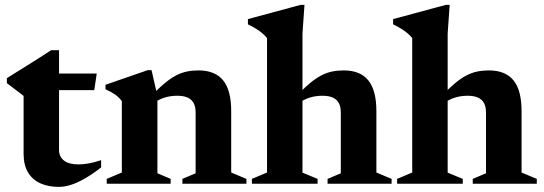

<svg xmlns="http://www.w3.org/2000/svg" viewBox="-20 -736 2178 769"><path d="M216.5 -135.5Q216.5 -108 236.5 -92.8Q256.5 -77.5 294 -77.5Q313 -77.5 335.5 -81.5Q358 -85.5 385 -94.5V-65.5Q349 -37.5 318.5 -20.2Q288 -3 262.8 4.8Q237.5 12.5 216 12.5Q174 12.5 142.2 -1.5Q110.5 -15.5 92.5 -45Q74.5 -74.5 74.5 -120.5V-352L7.5 -403V-423Q21 -431.5 38.2 -442.2Q55.5 -453 74.8 -465Q94 -477 113.5 -489.2Q133 -501.5 151.2 -513.2Q169.5 -525 185 -535H216.5V-429.5ZM159 -375V-441.5H367.5L357.5 -375Z M610.5 -351.5V-42L663.5 -19.5V0H407.5V-19.5L468 -45V-331Q456.5 -346.5 441.2 -357.2Q426 -368 402.5 -378.5V-396.5L571.5 -455H587ZM710.5 -19.5 763.5 -42V-285.5Q763.5 -308.5 755.5 -323.2Q747.5 -338 731.2 -345.2Q715 -352.5 690 -352.5Q660.5 -352.5 635.8 -344Q611 -335.5 595.5 -322L577 -341.5Q609.5 -377 635.5 -399.2Q661.5 -421.5 684 -433.2Q706.5 -445 728.5 -449.5Q750.5 -454 775 -454Q841.5 -454 873.8 -414Q906 -374 906 -291V-45L967 -19.5V0H710.5Z M1292 -19.5 1345 -42V-285.5Q1345 -308.5 1337 -323.2Q1329 -338 1312.8 -345.2Q1296.5 -352.5 1271.5 -352.5Q1242 -352.5 1217.2 -344Q1192.5 -335.5 1177 -322L1158.5 -341.5Q1191 -377 1217 -399.2Q1243 -421.5 1265.5 -433.2Q1288 -445 1310 -449.5Q1332 -454 1356.5 -454Q1423 -454 1455.2 -414Q1487.5 -374 1487.5 -291V-45L1548.5 -19.5V0H1292ZM1252 0H989V-19.5L1049.5 -45V-583.5Q1041.5 -593.5 1031.2 -602.2Q1021 -611 1006.8 -620Q992.5 -629 973 -638.5V-659.5L1184 -716.5H1199.5L1191.5 -601.5V-44.5L1252 -19.5Z M1873.5 -19.5 1926.5 -42V-285.5Q1926.5 -308.5 1918.5 -323.2Q1910.5 -338 1894.2 -345.2Q1878 -352.5 1853 -352.5Q1823.5 -352.5 1798.8 -344Q1774 -335.5 1758.5 -322L1740 -341.5Q1772.5 -377 1798.5 -399.2Q1824.5 -421.5 1847 -433.2Q1869.5 -445 1891.5 -449.5Q1913.5 -454 1938 -454Q2004.5 -454 2036.8 -414Q2069 -374 2069 -291V-45L2130 -19.5V0H1873.5ZM1833.5 0H1570.5V-19.5L1631 -45V-583.5Q1623 -593.5 1612.8 -602.2Q1602.5 -611 1588.2 -620Q1574 -629 1554.5 -638.5V-659.5L1765.5 -716.5H1781L1773 -601.5V-44.5L1833.5 -19.5Z"/></svg>

Font: Newsreader 24pt
Style: Bold
Weight: 700
Designer: Hugues Gentile
Foundry: Production Type
Version: Version 1.003